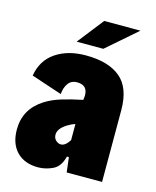

<svg xmlns="http://www.w3.org/2000/svg" viewBox="-107 -764 690 849"><g transform="rotate(15 238.0 -339.5)"><path d="M439 -328V0H277L269 -68H260Q248 -20 215 -4.5Q182 11 148 11Q86 11 50.5 -25.5Q15 -62 15 -127Q15 -220 96 -272Q127 -292 169 -305Q211 -318 265 -329Q267 -343 267 -350Q267 -397 219 -397Q192 -397 178 -377Q164 -357 162 -328L21 -375Q33 -447 88.5 -484.5Q144 -522 226 -522Q329 -522 384 -476.5Q439 -431 439 -328ZM259 -143V-217Q243 -212 225 -201Q186 -177 186 -149Q186 -133 196.5 -123Q207 -113 220 -113Q240 -113 259 -143ZM264 -690H430L292 -570H170Z"/></g></svg>

Font: Decalotype Black
Style: Regular
Weight: 900
Designer: Alfredo Marco Pradil
Foundry: Alfredo Marco Pradil
Version: Version 1.0